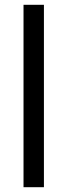

<svg xmlns="http://www.w3.org/2000/svg" viewBox="-20 -873 280 800"><path d="M163 -93H78V-853H163Z"/></svg>

Font: Noto Sans Kannada UI SemiCondensed
Style: Regular
Weight: 400
Width: 4
Designer: Jelle Bosma - Monotype Design Team
Foundry: Monotype Imaging Inc.
Version: Version 2.005; ttfautohint (v1.8.4.7-5d5b)